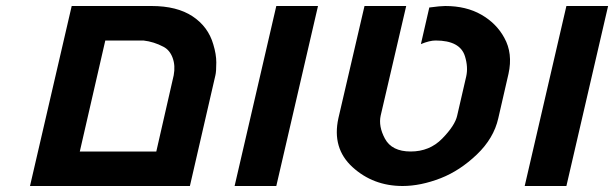

<svg xmlns="http://www.w3.org/2000/svg" viewBox="-20 -620 2047 640"><path d="M485 -600Q570 -600 622 -565.5Q674 -531 691 -472Q701 -439 701 -412Q701 -381 698 -369L613 0H80L219 -600ZM559 -369Q565 -401 555.5 -427Q546 -453 525 -464Q493 -481 458 -485H331L246 -115H501Z M762 0 901 -600H1040L901 0Z M1432 -485Q1412 -485 1383 -473L1411 -595Q1448 -600 1464 -600Q1534 -600 1584.5 -571Q1635 -542 1661 -494Q1690 -442 1675 -374L1641 -226Q1626 -159 1569.5 -105Q1513 -51 1449 -26Q1382 0 1322 0Q1224 0 1155 -63Q1086 -126 1108 -226L1195 -600H1334L1249 -235Q1241 -199 1263 -158Q1286 -115 1349 -115Q1412 -115 1454 -158Q1497 -202 1504 -235L1534 -365Q1541 -396 1530 -432Q1514 -485 1432 -485Z M1729 0 1868 -600H2007L1868 0Z"/></svg>

Font: Miedinger
Style: Bold-Italic
Weight: 700
Italic angle: -13°
Version: Version 001.000